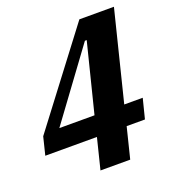

<svg xmlns="http://www.w3.org/2000/svg" viewBox="-135 -798 813 898"><g transform="rotate(-20 271.5 -349.0)"><path d="M250 -153H-7L15 -242L361 -698H533L422 -252H514L489 -153H398L360 0H212ZM99 -252H274L360 -595H351Z"/></g></svg>

Font: IBM Plex Serif
Style: Bold Italic
Weight: 700
Italic angle: -14°
Designer: Mike Abbink, Paul van der Laan, Pieter van Rosmalen
Foundry: Bold Monday
Version: Version 3.001